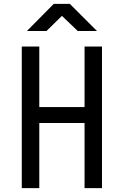

<svg xmlns="http://www.w3.org/2000/svg" viewBox="-20 -970 639 990"><path d="M118.7 -810.1 257.3 -950.2H339.8L480 -810.1H380.9L299.3 -888.2L219.7 -810.1ZM92.3 0V-730H182.6V-418H416V-730H505.9V0H416V-335.9H182.6V0Z"/></svg>

Font: UDEV Gothic 35
Style: Regular
Weight: 400
Version: v2.1.0; ttfautohint (v1.8.4.7-5d5b-dirty) -l 6 -r 45 -G 200 